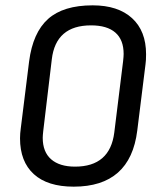

<svg xmlns="http://www.w3.org/2000/svg" viewBox="-20 -687 616 719"><path d="M527 -484Q527 -460 525 -447L494 -198Q468 12 256 12Q158 12 106.5 -35Q55 -82 55 -169Q55 -187 58 -208L89 -457Q103 -565 160 -616Q217 -667 327 -667Q422 -667 474.5 -619Q527 -571 527 -484ZM174 -465 142 -197Q140 -179 140 -171Q140 -118 171.5 -90.5Q203 -63 261 -63Q392 -63 408 -191L441 -458Q443 -476 443 -485Q443 -538 412 -565Q381 -592 321 -592Q189 -592 174 -465Z"/></svg>

Font: Ropa Sans
Style: Italic
Weight: 400
Version: Version 1.100